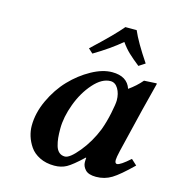

<svg xmlns="http://www.w3.org/2000/svg" viewBox="-100 -731 757 827"><g transform="rotate(15 278.5 -318.0)"><path d="M373 -194.8Q386.2 -230.5 395 -272.9Q403.8 -315.4 403.8 -331.1Q403.8 -361.3 390.9 -383.1Q377.9 -404.8 356.9 -404.8Q318.8 -404.8 281.5 -362.8Q244.1 -320.8 222.2 -261.7Q200.2 -202.6 200.2 -150.9Q200.2 -127.4 201.9 -110.1Q203.6 -92.8 208.5 -75.7Q213.4 -58.6 223.9 -49.3Q234.4 -40 250 -40Q271.5 -40 310.3 -87.4Q349.1 -134.8 373 -194.8ZM339.8 -39.1Q339.8 -52.2 340.8 -58.1L338.9 -59.1Q293.5 -16.1 270 -3.2Q246.6 9.8 215.8 9.8Q178.7 9.8 150.6 -4.2Q122.6 -18.1 107.4 -40.3Q92.3 -62.5 85.2 -85.7Q78.1 -108.9 78.1 -131.8Q78.1 -188.5 105.2 -246.6Q132.3 -304.7 172.9 -347.2Q213.4 -389.6 262.5 -416.7Q311.5 -443.8 354 -443.8Q420.9 -443.8 438 -392.1Q471.2 -415.5 495.1 -443.8L549.8 -446.8Q551.8 -446.8 551.8 -443.8L520.5 -320.8L473.1 -125Q465.8 -93.3 465.8 -83Q465.8 -66.9 475.1 -66.9Q489.7 -66.9 532.2 -105L557.1 -82Q502.4 -28.3 471.2 -9.3Q439.9 9.8 401.9 9.8Q368.2 9.8 354 -5.6Q339.8 -21 339.8 -39.1ZM408.2 -646Q428.7 -597.7 482.9 -517.1L455.1 -499Q425.3 -522.5 406.5 -540.3Q387.7 -558.1 370.1 -583Q321.3 -541.5 250 -499L230 -517.1Q322.3 -603 357.9 -646Z"/></g></svg>

Font: Linux Libertine G
Style: Semibold Italic
Weight: 600
Italic angle: -11.5°
Designer: Philipp H. Poll
Foundry: Philipp H. Poll
Version: Version 5.1.1